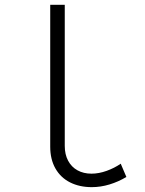

<svg xmlns="http://www.w3.org/2000/svg" viewBox="-20 -772 602 799"><path d="M189 -161.6V-752H249.5V-165Q249.5 -129.4 263.4 -103.3Q277.3 -77.1 302.5 -63.2Q327.6 -49.3 360.8 -49.3Q391.1 -49.3 423.8 -61Q456.5 -72.8 482.4 -90.8L505.9 -35.6Q472.7 -15.6 435.8 -4.4Q398.9 6.8 361.8 6.8Q311 6.8 271.7 -12.9Q232.4 -32.7 210.7 -70.8Q189 -108.9 189 -161.6Z"/></svg>

Font: Reddit Mono Light
Style: Regular
Weight: 300
Monospace: yes
Designer: Stephen Hutchings
Foundry: Reddit
Version: Version 1.011